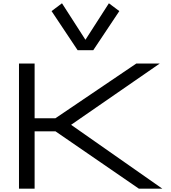

<svg xmlns="http://www.w3.org/2000/svg" viewBox="-20 -1131 1024 1151"><path d="M93.8 0V-750H187.5V-421.9H312L796.9 -750H937.5L406.2 -382.8L953.1 0H812.5L312.5 -343.8H187.5V0ZM445.3 -830.1 289.1 -1064.5 351.6 -1111.3 492.2 -892.6 632.8 -1111.3 695.3 -1064.5 539.1 -830.1Z"/></svg>

Font: Michroma
Style: Regular
Weight: 400
Designer: Vernon Adams
Foundry: Vernon Adams
Version: Version 1.100; ttfautohint (v1.8.4.7-5d5b);gftools[0.9.29]